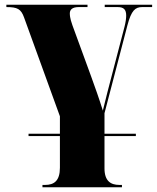

<svg xmlns="http://www.w3.org/2000/svg" viewBox="-20 -555 665 814"><path d="M101 22H234V156C234 212 209 229 171 229H160V239H497V229H486C449 229 423 212 423 159V22H556V12H423V-75L520 -447C537 -512 554 -525 583 -525H625V-535H424V-525H479C504 -525 515 -515 515 -489C515 -477 513 -462 508 -442L456 -243C438 -175 432 -151 416 -86C400 -138 383 -185 366 -232L287 -448C284 -457 276 -478 276 -498C276 -513 285 -525 314 -525H351V-535H7V-525C54 -525 69 -517 82 -481L234 -62V12H101Z"/></svg>

Font: Noto Serif Display Black
Style: Regular
Weight: 900
Designer: Monotype Design Team
Foundry: Monotype Imaging Inc.
Version: Version 2.009